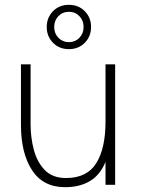

<svg xmlns="http://www.w3.org/2000/svg" viewBox="-20 -767 591 797"><path d="M174 -655Q174 -694 200 -720.5Q226 -747 266 -747Q306 -747 332 -720.5Q358 -694 358 -655Q358 -616 332 -589.5Q306 -563 266 -563Q226 -563 200 -589.5Q174 -616 174 -655ZM327 -655Q327 -682 309.5 -700Q292 -718 266 -718Q240 -718 222.5 -700Q205 -682 205 -655Q205 -628 222.5 -610Q240 -592 266 -592Q292 -592 309.5 -610Q327 -628 327 -655ZM107 -251Q107 -196 120.5 -145Q134 -94 166 -61Q198 -28 254 -28Q341 -28 379.5 -89.5Q418 -151 418 -262V-500H458V0H418V-95Q396 -41 353.5 -15.5Q311 10 250 10Q159 10 113 -60.5Q67 -131 67 -249V-500H107Z"/></svg>

Font: Haskoy ExtraLight
Style: Regular
Weight: 200
Designer: Ertekin Erdin
Foundry: Ertekin Erdin
Version: Version 2.000; ttfautohint (v1.8.4.7-5d5b)